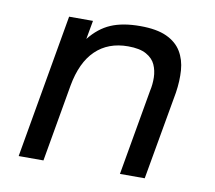

<svg xmlns="http://www.w3.org/2000/svg" viewBox="-61 -549 691 618"><g transform="rotate(10 285.0 -240.0)"><path d="M37 0 119 -470H197L186 -409Q216 -447 254.5 -463.5Q293 -480 350 -480Q404 -480 436.5 -465Q469 -450 485 -423.5Q501 -397 503.5 -362.5Q506 -328 500 -289L449 0H368L417 -280Q422 -302 421.5 -324.5Q421 -347 412.5 -366Q404 -385 382.5 -397Q361 -409 323 -409Q258 -409 217 -369.5Q176 -330 162 -252L118 0Z"/></g></svg>

Font: Gantari
Style: Italic
Weight: 400
Italic angle: -10°
Designer: Anugrah Pasau
Foundry: Lafontype
Version: Version 1.000; ttfautohint (v1.8.3)